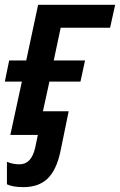

<svg xmlns="http://www.w3.org/2000/svg" viewBox="-20 -560 498 797"><path d="M77.1 216.8Q33.2 216.8 8.8 205.1V111.8Q34.2 122.1 61 122.1Q110.4 122.1 126 53.2L137.2 0H22.9L70.8 -221.2H0L18.1 -309.1H88.9L138.2 -540H458L437 -444.8H231.9L203.1 -309.1H333L314 -221.2H185.1L158.2 -98.1H265.1L231 67.9Q214.8 145 178 180.9Q141.1 216.8 77.1 216.8Z"/></svg>

Font: Open Sans Semibold
Style: Italic
Weight: 600
Italic angle: -12°
Foundry: Ascender Corporation
Version: Version 1.10